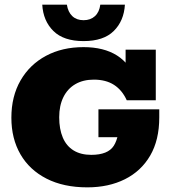

<svg xmlns="http://www.w3.org/2000/svg" viewBox="-20 -797 740 827"><path d="M356 10Q254 10 180.5 -27.5Q107 -65 68 -132.5Q29 -200 29 -290Q29 -382 68.5 -450.5Q108 -519 178 -556.5Q248 -594 340 -594Q427 -594 484 -558Q541 -522 567 -448L521 -478V-583H651V-365H526Q506 -409 471 -431.5Q436 -454 384 -454Q338 -454 304.5 -434.5Q271 -415 253 -378.5Q235 -342 235 -292Q235 -241 250.5 -204.5Q266 -168 297 -149Q328 -130 373 -130Q445 -130 470 -169Q495 -208 496 -296L558 -206H404V-326H666V-291Q666 -194 627 -127Q588 -60 518 -25Q448 10 356 10ZM340 -620Q254 -620 210 -663.5Q166 -707 162 -777H268Q273 -745 291.5 -727.5Q310 -710 340 -710Q370 -710 389 -727.5Q408 -745 412 -777H518Q514 -707 470 -663.5Q426 -620 340 -620Z"/></svg>

Font: Rokkitt Black
Style: Regular
Weight: 900
Designer: Vernon Adams
Foundry: Vernon Adams
Version: Version 3.103